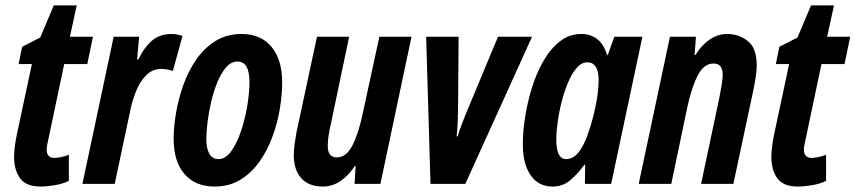

<svg xmlns="http://www.w3.org/2000/svg" viewBox="-20 -681 3168 711"><path d="M129.9 9.8Q76.7 9.8 54.4 -20.8Q32.2 -51.3 32.2 -100.1Q32.2 -132.3 42 -181.2L98.1 -443.8H48.8L62 -507.8L128.9 -542L179.2 -661.1H264.2L238.8 -544.9H324.2L303.2 -443.8H217.8L159.2 -166Q156.7 -154.8 154.8 -144.8Q152.8 -134.8 152.8 -127Q152.8 -96.2 182.1 -96.2Q189.5 -96.2 204.6 -98.9Q219.7 -101.6 234.9 -107.9V-11.2Q212.4 0 182.6 4.9Q152.8 9.8 129.9 9.8Z M285.2 0 400.9 -544.9H495.1L487.8 -460.9H492.2Q516.6 -509.8 545.2 -532.5Q573.7 -555.2 615.2 -555.2Q634.3 -555.2 655.8 -547.9L620.1 -418Q599.1 -425.8 577.1 -425.8Q545.9 -425.8 523.2 -404.1Q500.5 -382.3 486.1 -348.6Q471.7 -314.9 463.9 -278.8L404.8 0Z M774.9 9.8Q703.1 9.8 663.1 -36.6Q623 -83 623 -167Q623 -209.5 631.6 -261Q640.1 -312.5 658.2 -364.3Q676.3 -416 705.8 -459.2Q735.4 -502.4 777.3 -528.8Q819.3 -555.2 875 -555.2Q945.8 -555.2 985.4 -507.6Q1024.9 -460 1024.9 -377Q1024.9 -329.1 1015.9 -275.9Q1006.8 -222.7 987.8 -171.9Q968.8 -121.1 939.2 -80.1Q909.7 -39.1 868.7 -14.6Q827.6 9.8 774.9 9.8ZM789.1 -91.8Q815.4 -91.8 836.7 -121.6Q857.9 -151.4 873 -197Q888.2 -242.7 896 -291.3Q903.8 -339.8 903.8 -377.9Q903.8 -414.1 893.1 -433.6Q882.3 -453.1 858.9 -453.1Q836.4 -453.1 818.1 -432.6Q799.8 -412.1 785.9 -378.9Q772 -345.7 762.7 -306.9Q753.4 -268.1 748.8 -231Q744.1 -193.8 744.1 -166Q744.1 -130.9 755.4 -111.3Q766.6 -91.8 789.1 -91.8Z M1175.8 9.8Q1123.5 9.8 1095.7 -21Q1067.9 -51.8 1067.9 -106.9Q1067.9 -125 1071 -147.7Q1074.2 -170.4 1078.1 -191.9L1153.8 -544.9H1272.9L1205.1 -221.2Q1193.8 -174.8 1193.8 -140.1Q1193.8 -98.1 1227.1 -98.1Q1262.2 -98.1 1284.9 -142.3Q1307.6 -186.5 1322.8 -258.8L1384.8 -544.9H1503.9L1388.7 0H1293L1296.9 -65.9H1293.9Q1270.5 -30.8 1240.7 -10.5Q1210.9 9.8 1175.8 9.8Z M1574.2 0 1558.1 -544.9H1678.2L1676.3 -289.1Q1676.3 -264.2 1675 -232.2Q1673.8 -200.2 1670.9 -175.8H1674.8Q1680.2 -195.8 1687.7 -214.8Q1695.3 -233.9 1702.1 -252L1824.2 -544.9H1950.2L1703.1 0Z M2025.9 9.8Q1974.1 9.8 1945.1 -32Q1916 -73.7 1916 -147.9Q1916 -191.9 1924.3 -245.8Q1932.6 -299.8 1949.2 -354.2Q1965.8 -408.7 1991.7 -454.1Q2017.6 -499.5 2052.7 -527.3Q2087.9 -555.2 2132.8 -555.2Q2166 -555.2 2190.7 -536.9Q2215.3 -518.6 2228 -478H2231L2254.9 -544.9H2358.9L2243.2 0H2146L2147 -70.8H2144Q2117.7 -35.2 2090.6 -12.7Q2063.5 9.8 2025.9 9.8ZM2076.2 -91.8Q2103 -91.8 2122.6 -117.2Q2142.1 -142.6 2155.5 -179.9Q2168.9 -217.3 2177.7 -252.9Q2189 -300.3 2192.9 -330.1Q2196.8 -359.9 2196.8 -383.8Q2196.8 -450.2 2154.8 -450.2Q2133.8 -450.2 2116 -429.9Q2098.1 -409.7 2084.2 -377Q2070.3 -344.2 2060.3 -305.7Q2050.3 -267.1 2045.2 -229.7Q2040 -192.4 2040 -164.1Q2040 -91.8 2076.2 -91.8Z M2345.2 0 2460.9 -544.9H2557.1L2552.2 -477.1H2555.2Q2577.6 -513.7 2607.7 -534.4Q2637.7 -555.2 2672.9 -555.2Q2715.8 -555.2 2749 -529.3Q2782.2 -503.4 2782.2 -439Q2782.2 -420.9 2778.8 -397.9Q2775.4 -375 2770 -348.1L2695.8 0H2576.2L2644 -319.8Q2648.4 -343.3 2652.3 -365.7Q2656.2 -388.2 2656.2 -404.8Q2656.2 -445.8 2622.1 -445.8Q2586.9 -445.8 2564.2 -402.3Q2541.5 -358.9 2525.9 -287.1L2465.8 0Z M2934.1 9.8Q2880.9 9.8 2858.6 -20.8Q2836.4 -51.3 2836.4 -100.1Q2836.4 -132.3 2846.2 -181.2L2902.3 -443.8H2853L2866.2 -507.8L2933.1 -542L2983.4 -661.1H3068.4L3043 -544.9H3128.4L3107.4 -443.8H3022L2963.4 -166Q2960.9 -154.8 2959 -144.8Q2957 -134.8 2957 -127Q2957 -96.2 2986.3 -96.2Q2993.7 -96.2 3008.8 -98.9Q3023.9 -101.6 3039.1 -107.9V-11.2Q3016.6 0 2986.8 4.9Q2957 9.8 2934.1 9.8Z"/></svg>

Font: Open Sans Condensed
Style: Bold Italic
Weight: 700
Width: 3
Italic angle: -12°
Designer: Monotype Design Team
Foundry: Monotype Imaging Inc.
Version: Version 3.003; ttfautohint (v1.8.4)